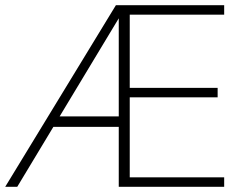

<svg xmlns="http://www.w3.org/2000/svg" viewBox="-27 -714 937 734"><path d="M-7 0 416 -694H830V-658H469V-378H805V-342H469V-36H830V0H427V-229H177L39 0ZM201 -269H427V-644Z"/></svg>

Font: Cantarell Light
Style: Regular
Weight: 300
Designer: Dave Crossland, Nikolaus Waxweiler, Florian Fecher, Jacques Le Bailly, Eben Sorkin, Alexei Vanyashin, Alexios Zavras, Em
Version: Version 0.303